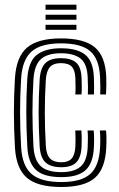

<svg xmlns="http://www.w3.org/2000/svg" viewBox="-20 -769 497 799"><path d="M235.4 9.2Q136.5 9.2 92 -29Q47.5 -67.3 42.2 -154.7Q40.1 -193.2 39 -229.5Q37.8 -265.8 37.8 -301Q37.8 -336.3 38.9 -371.7Q39.9 -407.1 42.2 -443.8Q47.9 -533.3 93 -571.3Q138.1 -609.2 233.8 -609.2Q330.2 -609.2 374.4 -572.3Q418.6 -535.3 422.2 -448.8Q422.6 -434 422.5 -414.5Q422.4 -395.1 421.2 -376H397Q397.7 -387.1 397.6 -405.8Q397.5 -424.5 396.4 -447.8Q393.2 -523.2 355.5 -555.9Q317.8 -588.6 233.8 -588.6Q150.2 -588.6 111.5 -554.7Q72.9 -520.7 67.9 -442.5Q65.7 -406.6 64.6 -371.8Q63.6 -337.1 63.5 -302.1Q63.5 -267.2 64.7 -231Q65.8 -194.8 67.9 -155.9Q72.4 -79 111.2 -45.2Q149.9 -11.4 235.4 -11.4Q318.3 -11.4 355.6 -45Q392.8 -78.6 396.4 -155.5Q397.7 -179.5 397.2 -197.5Q396.7 -215.5 395.4 -226H421Q422.7 -216.6 422.9 -196.6Q423.2 -176.5 422.2 -154.4Q418.1 -66.7 374.7 -28.7Q331.4 9.2 235.4 9.2ZM235.4 -31.9Q161.6 -31.9 129.5 -62.1Q97.3 -92.3 93.7 -157.5Q91.6 -197 90.5 -233.1Q89.4 -269.1 89.4 -303.3Q89.3 -337.4 90.4 -371.2Q91.4 -405.1 93.5 -440.2Q97.9 -512.4 132.7 -540.2Q167.4 -568.1 233.8 -568.1Q302 -568.1 335 -541Q368.1 -513.8 370.7 -447.1Q371.6 -426 371.6 -407.7Q371.7 -389.4 370.9 -376H345.6Q346.3 -387.8 346.1 -405.5Q346 -423.2 344.9 -446.5Q342.8 -504.3 314.5 -525.9Q286.2 -547.4 233.8 -547.4Q177.5 -547.4 150.2 -522.8Q122.9 -498.2 119.2 -438.6Q117.2 -402.7 116.1 -368.5Q115.1 -334.4 115.1 -300.4Q115.2 -266.4 116.2 -231.6Q117.3 -196.8 119.2 -159.8Q122.6 -102.7 149.5 -77.6Q176.4 -52.6 235.4 -52.6Q287.9 -52.6 315.1 -75.5Q342.2 -98.5 344.9 -156.5Q345.9 -176.8 345.8 -194.5Q345.7 -212.3 344.3 -226H369.9Q371.2 -213.9 371.5 -195.7Q371.8 -177.5 370.7 -155.9Q367.7 -90.1 336.2 -61Q304.8 -31.9 235.4 -31.9ZM235.4 -73.1Q189.7 -73.1 168.6 -93.9Q147.6 -114.6 145 -160.8Q142.8 -200 141.8 -234.9Q140.7 -269.8 140.7 -302.6Q140.7 -335.4 141.8 -368.4Q142.8 -401.4 145 -437.2Q148 -485.3 168.7 -506.1Q189.4 -526.9 233.8 -526.9Q275.1 -526.9 296.4 -508.9Q317.6 -491 319.4 -444Q320 -428.1 320.3 -408.5Q320.5 -389 319.2 -376H293.3Q294.6 -389 294.4 -407.3Q294.3 -425.7 293.7 -443.2Q292.5 -476.5 278.7 -491.4Q264.9 -506.3 233.8 -506.3Q202 -506.3 187.4 -489.5Q172.9 -472.7 170.6 -435.7Q168.6 -400.1 167.5 -367.1Q166.5 -334.1 166.5 -301.5Q166.5 -268.8 167.5 -234.5Q168.6 -200.3 170.7 -162.3Q172.7 -126.2 187.8 -110Q202.9 -93.7 235.4 -93.7Q265 -93.7 278.5 -109.7Q292.1 -125.7 293.7 -160.1Q294.3 -175.1 294.3 -193Q294.3 -210.9 293.3 -226H318.8Q319.9 -213.9 320.1 -194.9Q320.2 -176 319.4 -159.1Q317.3 -113.8 297.7 -93.5Q278 -73.1 235.4 -73.1ZM169.5 -728.6V-749.5H298.1V-728.6ZM169.5 -645V-665.9H298.1V-645ZM169.5 -686.8V-707.7H298.1V-686.8Z"/></svg>

Font: Big Shoulders Inline Text SC Thin
Style: Regular
Weight: 100
Designer: Patric King
Foundry: XO Type Co
Version: Version 2.002